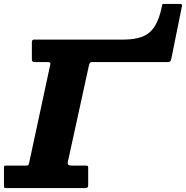

<svg xmlns="http://www.w3.org/2000/svg" viewBox="-52 -950 940 970"><path d="M187 -636.5H121Q109 -636.5 109 -651V-737Q109 -750 120 -750H572.5Q629.5 -750 667.8 -765Q706 -780 729.5 -816.8Q753 -853.5 766 -918Q767.5 -925 768 -927.5Q768.5 -930 776 -930H853.5Q860.5 -930 864.8 -928.5Q869 -927 867.5 -920L813 -651Q810.5 -636.5 798 -636.5H414Q404.5 -636.5 401.5 -631.2Q398.5 -626 397 -618L291 -133.5Q288.5 -122 292.8 -117.8Q297 -113.5 310 -113.5H379.5Q387 -113.5 390.2 -112Q393.5 -110.5 393.5 -103.5V-15Q393.5 -5.5 389.8 -2.8Q386 0 377 0H-19.5Q-27 0 -29.5 -1.2Q-32 -2.5 -32 -10V-104.5Q-32 -111 -28.8 -112.2Q-25.5 -113.5 -18.5 -113.5H82Q90 -113.5 91.8 -117Q93.5 -120.5 95.5 -128.5L201.5 -621.5Q204 -631 200.5 -633.8Q197 -636.5 187 -636.5Z"/></svg>

Font: Besley* Heavy
Style: Italic
Weight: 800
Italic angle: -13°
Designer: Owen Earl
Foundry: indestructible type*
Version: Version 3.000; ttfautohint (v1.8.3)